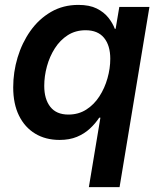

<svg xmlns="http://www.w3.org/2000/svg" viewBox="-20 -564 652 788"><path d="M470.7 204.1H344.7L392.1 -81.1H387.2Q371.1 -56.6 348.6 -35.9Q326.2 -15.1 295.7 -2.4Q265.1 10.3 224.6 10.3Q167 10.3 124.3 -15.6Q81.5 -41.5 57.9 -89.6Q34.2 -137.7 34.2 -205.6Q34.2 -268.1 52.2 -328.1Q70.3 -388.2 104.7 -437Q139.2 -485.8 189 -514.9Q238.8 -543.9 301.8 -543.9Q347.2 -543.9 377 -529.1Q406.7 -514.2 424.6 -491.7Q442.4 -469.2 451.2 -445.8H454.6L469.7 -535.6H593.3ZM260.7 -93.8Q302.2 -93.8 334.2 -114.3Q366.2 -134.8 387.9 -168.5Q409.7 -202.1 421.1 -242.7Q432.6 -283.2 432.6 -322.8Q432.6 -377.4 407 -408.7Q381.3 -439.9 331.5 -439.9Q290 -439.9 258.3 -419.7Q226.6 -399.4 205.1 -365.7Q183.6 -332 172.6 -291.7Q161.6 -251.5 161.6 -211.4Q161.6 -157.2 186.5 -125.5Q211.4 -93.8 260.7 -93.8Z"/></svg>

Font: Inter 20pt SemiBold
Style: Italic
Weight: 600
Italic angle: -9.3988°
Version: Version 4.001;git-66647c0bb